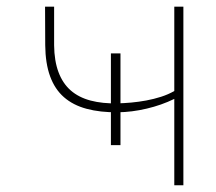

<svg xmlns="http://www.w3.org/2000/svg" viewBox="-20 -548 640 568"><path d="M336.4 -118.7H308.1V-390.1H336.4ZM522.5 0H495.6V-255.4Q457.5 -236.8 413.8 -226.6Q370.1 -216.3 328.6 -215.8Q276.4 -215.3 236.3 -226.1Q196.3 -236.8 169.2 -260.5Q142.1 -284.2 128.2 -322.3Q114.3 -360.4 113.8 -414.1L113.3 -528.3H140.1V-414.1Q140.6 -367.7 153.1 -334.5Q165.5 -301.3 189.2 -280.5Q212.9 -259.8 248 -250.5Q283.2 -241.2 328.6 -242.2Q346.7 -242.7 368.4 -244.6Q390.1 -246.6 412.6 -250.7Q435.1 -254.9 456.5 -261.7Q478 -268.6 495.6 -278.8V-528.3H522.5Z"/></svg>

Font: Roboto Mono Thin
Style: Regular
Weight: 250
Designer: Google
Version: Version 2.000985; 2015; ttfautohint (v1.3)